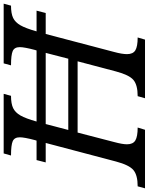

<svg xmlns="http://www.w3.org/2000/svg" viewBox="72 -908 810 1046"><g transform="rotate(-90 477.0 -385.0)"><path d="M929.2 -541H814.9L716.8 -168Q705.1 -125 705.1 -98.1Q705.1 -65.4 725.8 -52.7Q746.6 -40 795.9 -40L784.2 0H464.8L476.1 -40Q537.1 -40 564.5 -63.2Q591.8 -86.4 610.8 -158.2L666 -367.2H277.8L226.1 -168Q213.9 -123 213.9 -98.1Q213.9 -65.4 234.9 -52.7Q255.9 -40 305.2 -40L293 0H-25.9L-15.1 -40Q45.9 -40 73.5 -63.2Q101.1 -86.4 120.1 -158.2L221.2 -541H115.2L127.9 -590.8H233.9L236.8 -600.1Q252 -657.7 252 -682.1Q252 -711.4 230.7 -720.7Q209.5 -730 152.8 -730L164.1 -770H488.8L478 -730Q435.1 -730 411.1 -718.5Q387.2 -707 370.8 -678.5Q354.5 -649.9 337.9 -590.8H725.1L728 -600.1Q743.2 -657.7 743.2 -682.1Q743.2 -711.4 721.9 -720.7Q700.7 -730 644 -730L654.8 -770H980L969.2 -730Q926.3 -730 902.3 -718.5Q878.4 -707 862.1 -678.5Q845.7 -649.9 829.1 -590.8H941.9ZM292 -418H680.2L711.9 -541H324.2Z"/></g></svg>

Font: Libre Baskerville
Style: Italic
Weight: 400
Designer: Pablo Impallari, Rodrigo Fuenzalida
Foundry: Pablo Impallari, Rodrigo Fuenzalida
Version: Version 1.000